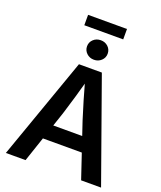

<svg xmlns="http://www.w3.org/2000/svg" viewBox="-186 -1175 1079 1289"><g transform="rotate(20 354.0 -530.0)"><path d="M14.2 0 271.5 -727.5H435.1L694.3 0H551.8L423.8 -380.4Q404.8 -439.9 383.8 -510.7Q362.8 -581.5 336.9 -675.3H369.1Q343.3 -581.1 322.5 -510.3Q301.8 -439.5 283.2 -380.4L154.8 0ZM165.5 -176.8V-282.2H543V-176.8ZM355 -790Q323.7 -790 302.5 -810.3Q281.2 -830.6 281.2 -859.9Q281.2 -889.2 302.5 -909.2Q323.7 -929.2 355 -929.2Q386.2 -929.2 407.5 -909.2Q428.7 -889.2 428.7 -859.4Q428.7 -830.1 407.2 -810.1Q385.7 -790 355 -790ZM493.7 -1060.1V-985.8H215.8V-1060.1Z"/></g></svg>

Font: Inter 24pt SemiBold
Style: Regular
Weight: 600
Designer: Rasmus Andersson
Foundry: rsms
Version: Version 4.001;git-66647c0bb